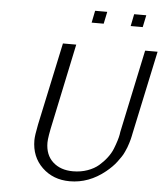

<svg xmlns="http://www.w3.org/2000/svg" viewBox="-59 -931 859 1000"><g transform="rotate(5 370.0 -431.0)"><path d="M141.1 -180.2Q141.1 -204.1 152.8 -262.2L245.1 -693.8V-694.8H314.9L228 -283.2Q210 -202.1 210 -173.8Q210 -108.9 250 -72.5Q290 -36.1 355 -36.1Q396 -36.1 430.9 -48.6Q465.8 -61 489 -81.1Q512.2 -101.1 530 -124.5Q547.9 -147.9 557.4 -171.9Q566.9 -195.8 573 -215.8Q579.1 -235.8 581.1 -248L583 -261.2L674.8 -693.8L675.8 -694.8H740.2L647 -257.8Q647 -256.8 644.5 -245.4Q642.1 -233.9 640.6 -228.5Q639.2 -223.1 635 -209Q630.9 -194.8 627 -185.3Q623 -175.8 616.5 -160.9Q609.9 -146 601.3 -133.5Q592.8 -121.1 582.3 -106.9Q571.8 -92.8 557.9 -78.9Q543.9 -64.9 527.8 -51.8Q442.9 17.1 342.8 17.1Q255.9 17.1 198.5 -38.1Q141.1 -93.3 141.1 -180.2ZM384.8 -815.9 397.5 -878.9H460.9L447.8 -815.9ZM588.9 -815.9 601.6 -878.9H665L651.9 -815.9Z"/></g></svg>

Font: CMU Bright
Style: Oblique
Weight: 500
Italic angle: -12°
Version: Version 0.7.0